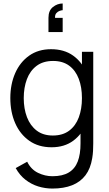

<svg xmlns="http://www.w3.org/2000/svg" viewBox="-20 -841 632 1116"><path d="M284.3 255Q243 255 202.8 242.8Q162.7 230.5 128.6 204.2Q94.5 178 71.3 136L138 99Q160.3 144 201.1 163.7Q241.8 183.3 284.7 183.3Q343.2 183.3 379.3 161.8Q415.5 140.2 431.9 97.6Q448.3 55 448 -8.3V-152.7H456.3V-540H522V-7.7Q522 15.3 520.8 36.6Q519.5 57.8 516 78.7Q506.3 138.8 476.8 177.8Q447.2 216.8 398.8 235.9Q350.5 255 284.3 255ZM279.7 15Q203.8 15 150.3 -22.7Q96.8 -60.3 68.4 -125Q40 -189.7 40 -270.7Q40 -351.2 68.2 -415.6Q96.5 -480 149.5 -517.5Q202.5 -555 276.7 -555Q352.7 -555 404.7 -518Q456.7 -481 483.3 -416.7Q510 -352.3 510 -270.7Q510 -190 483.4 -125.3Q456.8 -60.7 405.5 -22.8Q354.2 15 279.7 15ZM287 -53.3Q344.5 -53.3 382.1 -81.5Q419.7 -109.7 438 -158.8Q456.3 -208 456.3 -270.7Q456.3 -334 437.8 -382.8Q419.3 -431.7 382.1 -459.2Q344.8 -486.7 288.7 -486.7Q230.5 -486.7 192.6 -458.1Q154.7 -429.5 136.3 -380.6Q118 -331.7 118 -270.7Q118 -209.2 136.8 -159.9Q155.7 -110.7 193.2 -82Q230.7 -53.3 287 -53.3ZM344.3 -820.7V-781.7Q338.3 -781.7 327.3 -778.1Q316.3 -774.5 307.7 -764.9Q299 -755.3 300 -737.3H344.3V-654.7H261.7V-737.3Q261.7 -779.5 287.5 -800.1Q313.3 -820.7 344.3 -820.7Z"/></svg>

Font: Manrope Variable Light
Style: Regular
Weight: 200
Designer: Mikhail Sharanda
Foundry: Mikhail Sharanda
Version: Version 4.505